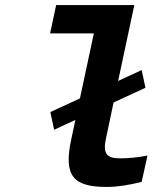

<svg xmlns="http://www.w3.org/2000/svg" viewBox="-20 -730 640 759"><path d="M454 -104C401 -104 386 -124 399 -183L429 -325L555 -383L540 -453L447 -410L511 -710H202L178 -598H351L296 -341L179 -287L194 -217L278 -256L261 -176C231 -34 270 9 402 9C445 9 487 2 540 -11L563 -115C520 -107 488 -104 454 -104Z"/></svg>

Font: LT Wave Mono Bold
Style: Italic
Weight: 700
Designer: Daniel Lyons
Version: Version 2.5 (Glyphs App)